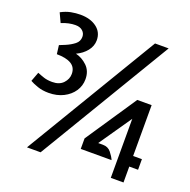

<svg xmlns="http://www.w3.org/2000/svg" viewBox="-130 -861 975 987"><g transform="rotate(20 358.0 -367.5)"><path d="M120 0 556 -727H630.5L194.5 0ZM127.5 -301Q94 -301 66.8 -310.5Q39.5 -320 24.5 -329L43.5 -380Q61.5 -372.5 80.8 -366.2Q100 -360 126.5 -360Q165.5 -360 186.5 -382.5Q207.5 -405 207.5 -433Q207.5 -469 179.5 -485.8Q151.5 -502.5 100.5 -502.5L94.5 -550L126.5 -563Q153.5 -574.5 173.5 -590.2Q193.5 -606 193.5 -631Q193.5 -650.5 179.2 -663.2Q165 -676 139.5 -676Q122.5 -676 103.5 -672Q84.5 -668 64 -659.5L40.5 -710Q68.5 -725 94.8 -730Q121 -735 145.5 -735Q200.5 -735 234.8 -709.2Q269 -683.5 269 -639.5Q269 -608 247.8 -581.2Q226.5 -554.5 192 -538.5Q226.5 -530.5 254.8 -503.5Q283 -476.5 283 -431.5Q283 -395.5 263.2 -366Q243.5 -336.5 208.5 -318.8Q173.5 -301 127.5 -301ZM578.5 0V-323L456.5 -146H482.5Q510.5 -146 527 -125.5Q543.5 -105 551 -87H382.5V-144.5L569.5 -423H648V-145H696V-87H648V0Z"/></g></svg>

Font: Expletus Sans Medium
Style: Regular
Weight: 500
Version: Version 7.500